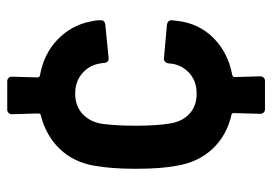

<svg xmlns="http://www.w3.org/2000/svg" viewBox="-128 -604 734 517"><g transform="rotate(-90 238.5 -345.0)"><path d="M327 -259Q328 -264 332 -267.5Q336 -271 341 -270L431 -262Q443 -260 443 -249L441 -232Q434 -175 394.5 -136Q355 -97 295 -86Q290 -84 290 -80L292 -10Q292 -5 288.5 -1.5Q285 2 280 2H203Q198 2 194.5 -1.5Q191 -5 191 -10L193 -82Q193 -87 189 -88Q132 -101 96 -140Q60 -179 51 -237Q43 -278 43 -347Q43 -410 51 -456Q60 -512 96 -550Q132 -588 188 -602Q192 -603 192 -608L190 -680Q190 -685 193.5 -688.5Q197 -692 202 -692H279Q284 -692 287.5 -688.5Q291 -685 291 -680L289 -610Q289 -606 294 -604Q352 -594 391 -556.5Q430 -519 440 -466Q441 -462 442 -456Q443 -450 443 -441V-439Q443 -430 432 -428L341 -419H339Q330 -419 328 -430Q328 -437 326 -445Q321 -472 299.5 -490.5Q278 -509 245 -509Q212 -509 190.5 -489Q169 -469 164 -436Q159 -398 159 -346Q159 -289 165 -254Q170 -221 191 -201.5Q212 -182 245 -182Q279 -182 300.5 -201.5Q322 -221 326 -249Z"/></g></svg>

Font: Barlow Semi Condensed SemiBold
Style: Regular
Weight: 600
Width: 4
Designer: Jeremy Tribby
Foundry: Tribby Type
Version: Version 1.408